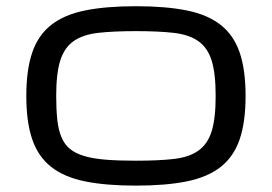

<svg xmlns="http://www.w3.org/2000/svg" viewBox="-20 -770 852 602"><path d="M62.5 -469.2Q62.5 -551.3 81.1 -605.5Q99.6 -659.7 140.6 -691.9Q181.6 -724.1 247.1 -737.3Q312.5 -750.5 406.2 -750.5Q500 -750.5 565.4 -737.3Q630.9 -724.1 671.9 -691.9Q712.9 -659.7 731.4 -605.5Q750 -551.3 750 -469.2Q750 -387.2 731.4 -333Q712.9 -278.8 671.9 -246.6Q630.9 -214.4 565.4 -201.2Q500 -188 406.2 -188Q312.5 -188 247.1 -201.2Q181.6 -214.4 140.6 -246.6Q99.6 -278.8 81.1 -333Q62.5 -387.2 62.5 -469.2ZM156.2 -469.2Q156.2 -426.3 159.7 -394.5Q163.1 -362.8 172.6 -340.1Q182.1 -317.4 199.2 -303.2Q216.3 -289.1 244.1 -280.8Q272 -272.5 311.8 -269.3Q351.6 -266.1 406.2 -266.1Q476.6 -266.1 524.4 -271.5Q572.3 -276.9 601.6 -297.4Q630.9 -317.9 643.6 -358.4Q656.2 -398.9 656.2 -469.2Q656.2 -539.6 643.6 -580.1Q630.9 -620.6 601.6 -641.1Q572.3 -661.6 524.4 -667Q476.6 -672.4 406.2 -672.4Q335.9 -672.4 288.1 -667Q240.2 -661.6 210.9 -641.1Q181.6 -620.6 168.9 -580.1Q156.2 -539.6 156.2 -469.2Z"/></svg>

Font: Michroma
Style: Regular
Weight: 400
Version: Version 1.000